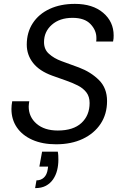

<svg xmlns="http://www.w3.org/2000/svg" viewBox="-20 -732 631 990"><path d="M269 12Q199 12 147 -11Q95 -34 67 -75Q39 -116 39 -170Q39 -179 40 -189.5Q41 -200 43 -210H131Q130 -203 129 -196.5Q128 -190 128 -183Q128 -129 168.5 -94Q209 -59 278 -59Q358 -59 400 -98Q442 -137 442 -201Q442 -234 425.5 -255.5Q409 -277 381.5 -291Q354 -305 319.5 -317Q285 -329 249 -342Q183 -366 150.5 -407.5Q118 -449 118 -502Q118 -565 149 -612.5Q180 -660 236 -686Q292 -712 366 -712Q458 -712 512 -666Q566 -620 566 -549Q566 -542 565.5 -534Q565 -526 563 -518H476Q477 -523 477 -527.5Q477 -532 477 -537Q477 -576 446.5 -608Q416 -640 354 -640Q288 -640 247.5 -604.5Q207 -569 207 -515Q207 -477 232 -455Q258 -431 298 -416.5Q338 -402 387 -384Q448 -361 490 -319.5Q532 -278 532 -211Q532 -144 499 -94Q466 -44 407 -16Q348 12 269 12ZM161 238 168 198Q191 198 206.5 183.5Q222 169 226 141L228 127H183L197 50H278Q280 60 280.5 70.5Q281 81 281 92Q281 120 274.5 146Q268 172 253.5 193Q239 214 216.5 226Q194 238 161 238Z"/></svg>

Font: Rethink Sans
Style: Italic
Weight: 400
Italic angle: -10°
Designer: The Rethink Sans project authors (Hans Thiessen). DM Sans designed by Colophon Foundry.
Foundry: Rethink Communications LLC
Version: Version 1.001